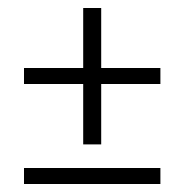

<svg xmlns="http://www.w3.org/2000/svg" viewBox="-20 -513 461 480"><path d="M40 -93H381V-53H40ZM40 -343H381V-303H40ZM188 -493H233V-152H188Z"/></svg>

Font: Khand Variable Light
Style: Regular
Weight: 300
Designer: Satya Rajpurohit
Foundry: Indian Type Foundry
Version: Version 3.000